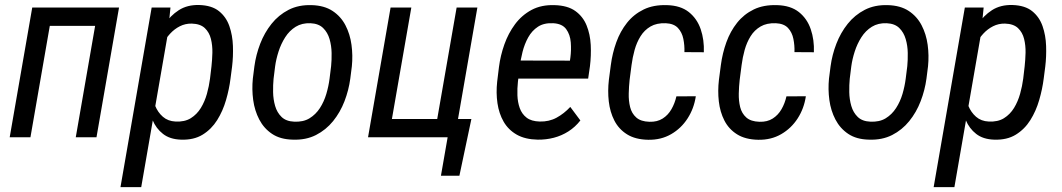

<svg xmlns="http://www.w3.org/2000/svg" viewBox="-20 -559 4325 782"><path d="M389.6 -528.3 376.5 -453.6H170.9L184.1 -528.3ZM195.8 -528.3 104 0H19.5L111.3 -528.3ZM464.8 -528.3 373 0H288.6L380.4 -528.3Z M663.6 -421.4 555.2 203.1H470.7L597.7 -528.3H674.3ZM925.3 -288.1 918.9 -239.3Q913.6 -196.3 900.6 -151.6Q887.7 -106.9 864.5 -69.8Q841.3 -32.7 805.2 -10.5Q769 11.7 716.8 9.8Q671.9 8.3 643.8 -13.7Q615.7 -35.6 601.3 -70.3Q586.9 -105 582.5 -144.8Q578.1 -184.6 581.1 -221.2L591.3 -296.4Q598.1 -336.4 612.3 -379.2Q626.5 -421.9 649.9 -458.5Q673.3 -495.1 708.3 -517.6Q743.2 -540 791.5 -538.6Q842.8 -537.1 872.1 -513.4Q901.4 -489.7 914.3 -452.4Q927.2 -415 928.7 -371.8Q930.2 -328.6 925.3 -288.1ZM835.4 -238.8 841.3 -288.6Q844.2 -314.5 845 -344Q845.7 -373.5 839.1 -400.4Q832.5 -427.2 814.2 -444.6Q795.9 -461.9 761.2 -462.9Q734.9 -463.4 712.6 -452.1Q690.4 -440.9 672.9 -421.9Q655.3 -402.8 643.3 -379.6Q631.3 -356.4 625.5 -333L601.6 -184.1Q601.1 -155.8 611.8 -128.7Q622.6 -101.6 643.3 -83.5Q664.1 -65.4 694.8 -64Q731.9 -62 757.1 -77.6Q782.2 -93.3 798.1 -119.4Q814 -145.5 822.8 -177Q831.5 -208.5 835.4 -238.8Z M1009.8 -238.8 1016.1 -288.6Q1022.5 -335.9 1039.8 -380.9Q1057.1 -425.8 1085.9 -461.9Q1114.7 -498 1155.5 -519Q1196.3 -540 1250 -538.1Q1300.8 -536.6 1334.5 -514.4Q1368.2 -492.2 1387 -456.1Q1405.8 -419.9 1411.6 -376.5Q1417.5 -333 1413.1 -289.1L1406.7 -238.8Q1400.4 -191.9 1383.1 -146.7Q1365.7 -101.6 1336.7 -65.7Q1307.6 -29.8 1266.8 -9Q1226.1 11.7 1172.9 9.8Q1121.6 8.8 1088.1 -13.7Q1054.7 -36.1 1035.9 -72.3Q1017.1 -108.4 1011.2 -151.9Q1005.4 -195.3 1009.8 -238.8ZM1100.6 -289.1 1094.2 -237.8Q1091.8 -213.4 1092.3 -183.8Q1092.8 -154.3 1100.6 -127.4Q1108.4 -100.6 1126.7 -82.8Q1145 -64.9 1177.7 -63.5Q1214.8 -61.5 1240.5 -77.1Q1266.1 -92.8 1283 -118.9Q1299.8 -145 1309.1 -176.5Q1318.4 -208 1322.3 -238.8L1328.6 -289.6Q1331.1 -314 1330.6 -343.3Q1330.1 -372.6 1322.3 -399.7Q1314.5 -426.8 1296.1 -444.8Q1277.8 -462.9 1244.6 -464.4Q1210 -465.8 1184.3 -450Q1158.7 -434.1 1141.6 -407.2Q1124.5 -380.4 1114.5 -349.1Q1104.5 -317.9 1100.6 -289.1Z M1479 0 1570.8 -528.3H1655.3L1576.2 -74.2H1760.7L1839.8 -528.3H1924.3L1832.5 0ZM1899.9 -74.2 1851.1 156.7H1775.9L1803.2 0H1744.6L1757.8 -74.2Z M2169.9 9.8Q2118.7 8.8 2084.5 -10.7Q2050.3 -30.3 2031.2 -63.5Q2012.2 -96.7 2006.1 -138.7Q2000 -180.7 2004.9 -226.1L2012.2 -285.6Q2018.1 -332.5 2034.2 -377.9Q2050.3 -423.3 2077.6 -460.2Q2105 -497.1 2145 -518.6Q2185.1 -540 2238.8 -538.1Q2292 -536.6 2323.2 -514.2Q2354.5 -491.7 2369.1 -455.6Q2383.8 -419.4 2386 -376Q2388.2 -332.5 2382.8 -289.1L2375.5 -238.8H2054.7L2067.9 -312.5L2301.3 -312L2303.2 -325.2Q2307.1 -355 2304.7 -386.5Q2302.2 -418 2286.1 -440.2Q2270 -462.4 2233.4 -464.4Q2195.8 -466.3 2171.1 -450.2Q2146.5 -434.1 2131.3 -406.7Q2116.2 -379.4 2108.2 -347.4Q2100.1 -315.4 2096.7 -285.6L2089.4 -225.6Q2086.4 -198.7 2087.4 -170.7Q2088.4 -142.6 2096.9 -118.7Q2105.5 -94.7 2124.8 -79.8Q2144 -64.9 2178.2 -64Q2216.3 -63 2246.8 -79.6Q2277.3 -96.2 2302.7 -123.5L2343.8 -68.4Q2322.8 -41.5 2295.2 -23.9Q2267.6 -6.3 2235.8 2Q2204.1 10.3 2169.9 9.8Z M2625 -63Q2656.7 -62 2679 -76.2Q2701.2 -90.3 2714.8 -114.3Q2728.5 -138.2 2734.9 -166.5L2814 -167Q2806.6 -117.2 2780.5 -76.7Q2754.4 -36.1 2713.4 -12.5Q2672.4 11.2 2620.1 10.3Q2567.4 9.3 2533.7 -12Q2500 -33.2 2482.2 -68.1Q2464.4 -103 2459.5 -146Q2454.6 -189 2460 -234.4L2467.8 -293.9Q2474.1 -342.3 2490.2 -387Q2506.3 -431.6 2533.9 -466.3Q2561.5 -501 2601.8 -520.5Q2642.1 -540 2696.8 -538.1Q2752 -536.6 2785.6 -509.8Q2819.3 -482.9 2834 -439.7Q2848.6 -396.5 2846.7 -346.2L2767.6 -346.7Q2768.6 -374 2763.2 -400.6Q2757.8 -427.2 2741.2 -445.1Q2724.6 -462.9 2691.9 -464.4Q2654.8 -465.8 2629.6 -451.2Q2604.5 -436.5 2588.9 -411.4Q2573.2 -386.2 2564.7 -355.5Q2556.2 -324.7 2552.2 -293.9L2544.4 -233.9Q2541.5 -207.5 2540.8 -178.2Q2540 -148.9 2546.4 -123Q2552.7 -97.2 2571.3 -80.6Q2589.8 -64 2625 -63Z M3073.2 -63Q3105 -62 3127.2 -76.2Q3149.4 -90.3 3163.1 -114.3Q3176.8 -138.2 3183.1 -166.5L3262.2 -167Q3254.9 -117.2 3228.8 -76.7Q3202.6 -36.1 3161.6 -12.5Q3120.6 11.2 3068.4 10.3Q3015.6 9.3 2981.9 -12Q2948.2 -33.2 2930.4 -68.1Q2912.6 -103 2907.7 -146Q2902.8 -189 2908.2 -234.4L2916 -293.9Q2922.4 -342.3 2938.5 -387Q2954.6 -431.6 2982.2 -466.3Q3009.8 -501 3050 -520.5Q3090.3 -540 3145 -538.1Q3200.2 -536.6 3233.9 -509.8Q3267.6 -482.9 3282.2 -439.7Q3296.9 -396.5 3294.9 -346.2L3215.8 -346.7Q3216.8 -374 3211.4 -400.6Q3206.1 -427.2 3189.5 -445.1Q3172.9 -462.9 3140.1 -464.4Q3103 -465.8 3077.9 -451.2Q3052.7 -436.5 3037.1 -411.4Q3021.5 -386.2 3012.9 -355.5Q3004.4 -324.7 3000.5 -293.9L2992.7 -233.9Q2989.7 -207.5 2989 -178.2Q2988.3 -148.9 2994.6 -123Q3001 -97.2 3019.5 -80.6Q3038.1 -64 3073.2 -63Z M3356.4 -238.8 3362.8 -288.6Q3369.1 -335.9 3386.5 -380.9Q3403.8 -425.8 3432.6 -461.9Q3461.4 -498 3502.2 -519Q3543 -540 3596.7 -538.1Q3647.5 -536.6 3681.2 -514.4Q3714.8 -492.2 3733.6 -456.1Q3752.4 -419.9 3758.3 -376.5Q3764.2 -333 3759.8 -289.1L3753.4 -238.8Q3747.1 -191.9 3729.7 -146.7Q3712.4 -101.6 3683.3 -65.7Q3654.3 -29.8 3613.5 -9Q3572.8 11.7 3519.5 9.8Q3468.3 8.8 3434.8 -13.7Q3401.4 -36.1 3382.6 -72.3Q3363.8 -108.4 3357.9 -151.9Q3352.1 -195.3 3356.4 -238.8ZM3447.3 -289.1 3440.9 -237.8Q3438.5 -213.4 3439 -183.8Q3439.5 -154.3 3447.3 -127.4Q3455.1 -100.6 3473.4 -82.8Q3491.7 -64.9 3524.4 -63.5Q3561.5 -61.5 3587.2 -77.1Q3612.8 -92.8 3629.6 -118.9Q3646.5 -145 3655.8 -176.5Q3665 -208 3668.9 -238.8L3675.3 -289.6Q3677.7 -314 3677.2 -343.3Q3676.8 -372.6 3668.9 -399.7Q3661.1 -426.8 3642.8 -444.8Q3624.5 -462.9 3591.3 -464.4Q3556.6 -465.8 3531 -450Q3505.4 -434.1 3488.3 -407.2Q3471.2 -380.4 3461.2 -349.1Q3451.2 -317.9 3447.3 -289.1Z M3975.6 -421.4 3867.2 203.1H3782.7L3909.7 -528.3H3986.3ZM4237.3 -288.1 4231 -239.3Q4225.6 -196.3 4212.6 -151.6Q4199.7 -106.9 4176.5 -69.8Q4153.3 -32.7 4117.2 -10.5Q4081.1 11.7 4028.8 9.8Q3983.9 8.3 3955.8 -13.7Q3927.7 -35.6 3913.3 -70.3Q3898.9 -105 3894.5 -144.8Q3890.1 -184.6 3893.1 -221.2L3903.3 -296.4Q3910.2 -336.4 3924.3 -379.2Q3938.5 -421.9 3961.9 -458.5Q3985.4 -495.1 4020.3 -517.6Q4055.2 -540 4103.5 -538.6Q4154.8 -537.1 4184.1 -513.4Q4213.4 -489.7 4226.3 -452.4Q4239.3 -415 4240.7 -371.8Q4242.2 -328.6 4237.3 -288.1ZM4147.5 -238.8 4153.3 -288.6Q4156.2 -314.5 4157 -344Q4157.7 -373.5 4151.1 -400.4Q4144.5 -427.2 4126.2 -444.6Q4107.9 -461.9 4073.2 -462.9Q4046.9 -463.4 4024.7 -452.1Q4002.4 -440.9 3984.9 -421.9Q3967.3 -402.8 3955.3 -379.6Q3943.4 -356.4 3937.5 -333L3913.6 -184.1Q3913.1 -155.8 3923.8 -128.7Q3934.6 -101.6 3955.3 -83.5Q3976.1 -65.4 4006.8 -64Q4043.9 -62 4069.1 -77.6Q4094.2 -93.3 4110.1 -119.4Q4126 -145.5 4134.8 -177Q4143.6 -208.5 4147.5 -238.8Z"/></svg>

Font: Roboto Condensed
Style: Italic
Weight: 400
Italic angle: -12°
Designer: Christian Robertson
Foundry: Google
Version: Version 3.0